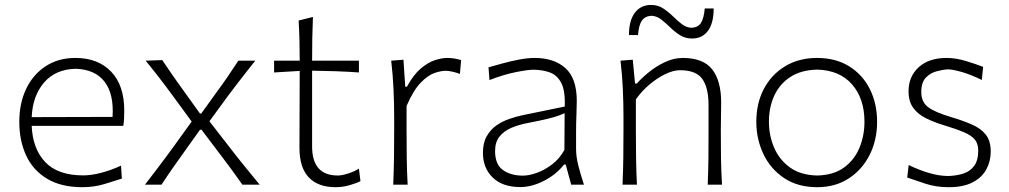

<svg xmlns="http://www.w3.org/2000/svg" viewBox="-20 -757 4135 787"><path d="M317.9 10.3Q230.5 10.3 172.9 -24.4Q115.2 -59.1 87.2 -119.6Q59.1 -180.2 59.1 -257.8Q59.1 -334 87.4 -393.1Q115.7 -452.1 167.5 -485.8Q219.2 -519.5 289.1 -519.5Q381.8 -519.5 435.5 -463.4Q489.3 -407.2 489.3 -304.2Q489.3 -286.1 488.5 -271Q487.8 -255.9 485.4 -241.2H109.9Q113.8 -147.5 165.3 -92.8Q216.8 -38.1 321.3 -38.1Q354 -38.1 394.5 -48.6Q435.1 -59.1 476.1 -78.1L479.5 -24.9Q449.7 -15.1 407.5 -2.4Q365.2 10.3 317.9 10.3ZM441.4 -277.8Q447.3 -372.6 408.2 -422.6Q369.1 -472.7 290 -475.1Q207.5 -473.1 160.6 -418.7Q113.8 -364.3 109.9 -276.9Z M574.2 0Q600.6 -34.2 619.6 -59.3Q638.7 -84.5 655.3 -106.7Q671.9 -128.9 690.4 -154.3L765.6 -258.8L693.8 -356.9Q674.8 -382.8 658 -405.3Q641.1 -427.7 622.1 -452.1Q603 -476.6 577.1 -508.3L645 -510.7Q670.9 -472.2 691.9 -442.1Q712.9 -412.1 737.3 -378.4L799.8 -291.5H804.7L868.2 -379.4Q892.6 -412.6 912.8 -442.1Q933.1 -471.7 957 -508.3H1026.4Q1000 -475.1 981.7 -451.7Q963.4 -428.2 947.5 -407.5Q931.6 -386.7 912.6 -361.3L838.4 -259.8L920.4 -154.3Q948.7 -117.2 976.3 -83.3Q1003.9 -49.3 1044.4 0H973.6Q949.2 -34.7 927.7 -64Q906.2 -93.3 878.9 -128.9L806.2 -225.1H799.8L733.9 -132.8Q707.5 -96.2 686.8 -66.4Q666 -36.6 642.1 0Z M1356 10.3Q1283.7 10.3 1245.6 -30Q1207.5 -70.3 1207.5 -150.4Q1207.5 -241.7 1208 -324.5Q1208.5 -407.2 1208.5 -466.3L1103.5 -460V-508.3H1208.5Q1208.5 -551.8 1207.5 -591.1Q1206.5 -630.4 1204.1 -672.9L1262.7 -687.5Q1260.7 -636.7 1260 -597.2Q1259.3 -557.6 1259.3 -508.3H1451.2V-460Q1403.8 -463.4 1355 -465.1Q1306.2 -466.8 1259.3 -467.3V-156.7Q1259.3 -37.6 1364.7 -37.6Q1381.3 -37.6 1406.7 -45.7Q1432.1 -53.7 1451.2 -65.9L1457.5 -14.6Q1443.4 -6.8 1414.3 1.7Q1385.3 10.3 1356 10.3Z M1591.8 0Q1594.2 -57.1 1595 -110.1Q1595.7 -163.1 1595.7 -226.1V-277.3Q1595.7 -332.5 1593 -391.6Q1590.3 -450.7 1583.5 -508.3L1633.8 -512.2L1641.1 -401.4H1647.9Q1674.3 -450.2 1704.1 -475.6Q1733.9 -501 1762.5 -510.3Q1791 -519.5 1813 -519.5Q1828.6 -519.5 1842.8 -517.1Q1856.9 -514.6 1870.1 -510.7L1865.2 -454.1Q1850.6 -459.5 1835 -463.1Q1819.3 -466.8 1806.2 -466.8Q1787.6 -466.8 1761 -457.8Q1734.4 -448.7 1704.6 -418.2Q1674.8 -387.7 1646.5 -322.8V-224.6Q1646.5 -162.6 1647.2 -109.9Q1647.9 -57.1 1650.9 0Z M2112.8 9.8Q2039.6 9.8 1999.5 -29.3Q1959.5 -68.4 1959.5 -130.4Q1959.5 -170.9 1974.9 -198.2Q1990.2 -225.6 2014.6 -242.7Q2039.1 -259.8 2067.4 -269.5Q2095.7 -279.3 2121.6 -284.7L2294.9 -320.3Q2297.4 -385.3 2280.3 -417.5Q2263.2 -449.7 2232.9 -460.4Q2202.6 -471.2 2165.5 -471.2Q2143.6 -471.2 2093.5 -461.2Q2043.5 -451.2 1986.3 -428.7L1982.4 -481Q2005.9 -487.8 2038.8 -496.8Q2071.8 -505.9 2106.9 -512.7Q2142.1 -519.5 2171.9 -519.5Q2251 -519.5 2297.6 -477.8Q2344.2 -436 2344.2 -343.3Q2344.2 -320.8 2342.8 -286.1Q2341.3 -251.5 2341.3 -216.8V-146Q2341.3 -114.3 2350.6 -78.1Q2359.9 -42 2373.5 0H2321.3L2298.8 -82.5H2292Q2259.3 -41 2209.2 -15.6Q2159.2 9.8 2112.8 9.8ZM2123.5 -37.1Q2148.4 -37.1 2180.7 -48.6Q2212.9 -60.1 2243.4 -83.5Q2273.9 -106.9 2293.5 -142.6L2294.4 -293Q2285.2 -288.6 2269.8 -283Q2254.4 -277.3 2224.6 -270Q2194.8 -262.7 2141.1 -252.4Q2106 -245.6 2075.9 -232.9Q2045.9 -220.2 2027.6 -197.5Q2009.3 -174.8 2009.3 -137.7Q2009.3 -83 2041.5 -60.1Q2073.7 -37.1 2123.5 -37.1Z M2531.7 0Q2534.2 -57.1 2534.9 -110.1Q2535.6 -163.1 2535.6 -226.1V-277.3Q2535.6 -332.5 2533 -391.6Q2530.3 -450.7 2523.4 -508.3L2573.7 -512.2L2583 -414.6H2590.3Q2609.4 -436.5 2639.4 -460.9Q2669.4 -485.4 2705.6 -502.4Q2741.7 -519.5 2778.3 -519.5Q2862.8 -519.5 2899.4 -472.4Q2936 -425.3 2936 -336.9Q2936 -304.2 2935.3 -275.9Q2934.6 -247.6 2934.6 -226.1Q2934.6 -163.1 2935.3 -110.1Q2936 -57.1 2939.5 0H2880.9Q2883.3 -57.1 2883.8 -109.9Q2884.3 -162.6 2884.3 -224.6V-326.2Q2884.3 -397 2858.9 -433.1Q2833.5 -469.2 2767.1 -469.2Q2740.2 -469.2 2707.3 -453.4Q2674.3 -437.5 2642.3 -410.6Q2610.4 -383.8 2586.4 -349.6V-224.6Q2586.4 -162.6 2587.2 -109.9Q2587.9 -57.1 2590.8 0ZM2816.9 -599.1Q2789.1 -599.1 2767.3 -612.8Q2745.6 -626.5 2727.1 -644.8Q2708.5 -663.1 2690.2 -677.2Q2671.9 -691.4 2649.9 -692.4Q2624 -690.9 2611.1 -672.4Q2598.1 -653.8 2595.2 -613.3H2558.1Q2558.1 -672.9 2582.3 -704.8Q2606.4 -736.8 2648.4 -736.8Q2676.3 -736.8 2697.8 -722.9Q2719.2 -709 2737.8 -690.7Q2756.3 -672.4 2774.7 -658.2Q2793 -644 2814.5 -643.1Q2841.3 -644.5 2853.3 -663.3Q2865.2 -682.1 2868.7 -722.2H2905.3Q2905.3 -662.6 2882.1 -630.9Q2858.9 -599.1 2816.9 -599.1Z M3329.6 10.3Q3250 10.3 3194.1 -27.1Q3138.2 -64.5 3109.1 -125.7Q3080.1 -187 3080.1 -257.8Q3080.1 -334 3111.3 -393.1Q3142.6 -452.1 3198.7 -485.8Q3254.9 -519.5 3329.1 -519.5Q3405.8 -519.5 3460.9 -485.1Q3516.1 -450.7 3545.7 -391.4Q3575.2 -332 3575.2 -257.8Q3575.2 -183.1 3544.7 -122.3Q3514.2 -61.5 3459 -25.6Q3403.8 10.3 3329.6 10.3ZM3329.6 -37.6Q3396.5 -39.1 3439.5 -70.3Q3482.4 -101.6 3502.9 -151.4Q3523.4 -201.2 3523.4 -257.8Q3523.4 -352.5 3472.7 -410.9Q3421.9 -469.2 3329.6 -471.7Q3264.2 -470.2 3220 -441.7Q3175.8 -413.1 3153.8 -365.2Q3131.8 -317.4 3131.8 -257.8Q3131.8 -201.2 3153.3 -151.4Q3174.8 -101.6 3218.5 -70.3Q3262.2 -39.1 3329.6 -37.6Z M3868.7 10.3Q3816.4 10.3 3772.7 -4.2Q3729 -18.6 3698.7 -29.3L3704.6 -80.6Q3747.6 -59.6 3789.1 -47.6Q3830.6 -35.6 3867.2 -35.6Q3900.4 -36.6 3928.2 -45.4Q3956.1 -54.2 3972.9 -76.7Q3989.7 -99.1 3989.7 -140.1Q3989.7 -167.5 3976.1 -184.6Q3962.4 -201.7 3930.9 -215.1Q3899.4 -228.5 3844.7 -245.1Q3806.6 -256.8 3774.7 -272.7Q3742.7 -288.6 3723.4 -314.7Q3704.1 -340.8 3704.1 -382.8Q3704.1 -443.4 3745.6 -481.4Q3787.1 -519.5 3860.4 -519.5Q3897.9 -519.5 3939.7 -506.8Q3981.4 -494.1 4009.8 -482.9L4004.4 -429.2Q3958.5 -451.7 3921.4 -462.2Q3884.3 -472.7 3865.7 -472.7Q3844.7 -471.7 3819.1 -464.8Q3793.5 -458 3774.9 -438.7Q3756.3 -419.4 3756.3 -379.9Q3756.3 -338.9 3784.2 -317.9Q3812 -296.9 3877.9 -277.3Q3926.8 -262.7 3963.4 -246.8Q4000 -231 4020.5 -205.3Q4041 -179.7 4041 -135.7Q4041 -96.7 4023.2 -63.2Q4005.4 -29.8 3967.3 -9.8Q3929.2 10.3 3868.7 10.3Z"/></svg>

Font: Pinar-DS2-FD Light
Style: Regular
Weight: 300
Designer: Amin Abedi
Version: Version 2.000